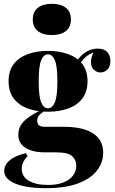

<svg xmlns="http://www.w3.org/2000/svg" viewBox="-20 -799 602 1007"><path d="M219 188Q154 188 105 177.5Q56 167 29 146.5Q2 126 2 97Q2 67 30 42.5Q58 18 116 4L125 20Q108 37 101 53.5Q94 70 94 86Q94 127 131 149Q168 171 233 171Q278 171 311 158.5Q344 146 362 123Q380 100 380 69Q380 40 358.5 20Q337 0 272 0H214Q171 0 140 -11Q109 -22 92.5 -42Q76 -62 76 -92Q76 -137 111 -168.5Q146 -200 208 -227L217 -219Q202 -210 188.5 -198Q175 -186 175 -166Q175 -134 213 -134H316Q376 -134 422 -120.5Q468 -107 494.5 -76.5Q521 -46 521 3Q521 53 489 95Q457 137 390.5 162.5Q324 188 219 188ZM232 -213Q172 -213 125.5 -230Q79 -247 52 -282.5Q25 -318 25 -373Q25 -428 52 -463Q79 -498 125.5 -515Q172 -532 232 -532Q291 -532 338 -515Q385 -498 412 -463Q439 -428 439 -373Q439 -318 412 -282.5Q385 -247 338 -230Q291 -213 232 -213ZM232 -231Q254 -231 267.5 -262Q281 -293 281 -373Q281 -453 267.5 -483.5Q254 -514 232 -514Q209 -514 196 -483.5Q183 -453 183 -373Q183 -293 196 -262Q209 -231 232 -231ZM391 -445 370 -452Q386 -493 419.5 -518.5Q453 -544 493 -544Q526 -544 542.5 -526Q559 -508 559 -479Q559 -450 543.5 -434.5Q528 -419 507 -419Q489 -419 474 -431.5Q459 -444 457 -469.5Q455 -495 475 -534L481 -528Q444 -515 424.5 -496Q405 -477 391 -445ZM252 -779Q299 -779 325.5 -758Q352 -737 352 -697Q352 -657 325.5 -636Q299 -615 252 -615Q205 -615 178.5 -636Q152 -657 152 -697Q152 -737 178.5 -758Q205 -779 252 -779Z"/></svg>

Font: Playfair Display ExtraBold
Style: Regular
Weight: 800
Designer: Claus Eggers Sørensen
Foundry: Claus Eggers Sørensen
Version: Version 1.203